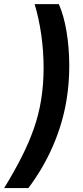

<svg xmlns="http://www.w3.org/2000/svg" viewBox="-61 -786 412 948"><path d="M-40.5 142.6Q9.8 60.5 46.4 -12Q83 -84.5 106.7 -152.8Q130.4 -221.2 141.6 -290Q154.3 -367.2 154.3 -450.2Q154.3 -533.2 142.8 -614Q131.3 -694.8 109.9 -765.6H229.5Q254.4 -709 267.6 -629.9Q280.8 -550.8 281 -462.6Q281.2 -374.5 267.1 -290Q248 -175.3 200.2 -64.9Q152.3 45.4 79.1 142.6Z"/></svg>

Font: Inter 28pt SemiBold
Style: Italic
Weight: 600
Italic angle: -9.3988°
Designer: Rasmus Andersson
Foundry: rsms
Version: Version 4.001;git-66647c0bb